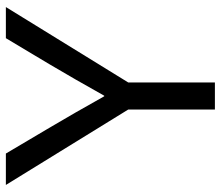

<svg xmlns="http://www.w3.org/2000/svg" viewBox="-69 -683 752 654"><g transform="rotate(-90 307.0 -356.0)"><path d="M353 0H261V-295L4 -712H111L198 -565Q249 -479 306 -377H308Q365 -479 416 -565L504 -712H610L353 -295Z"/></g></svg>

Font: CST
Style: Regular
Weight: 400
Version: Version 1.00